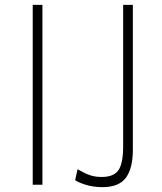

<svg xmlns="http://www.w3.org/2000/svg" viewBox="-20 -762 668 792"><path d="M155 -742V0H115V-742ZM402 10Q364 10 331.5 -0.5Q299 -11 290 -19L300 -64Q306 -61 322 -52Q338 -43 357 -37.5Q376 -32 400 -32Q449 -32 468.5 -60Q488 -88 488 -158V-742H528V-144Q528 -68 499.5 -29Q471 10 402 10Z"/></svg>

Font: Morrison Thin
Style: Regular
Weight: 100
Designer: Pablo Impallari, Rodrigo Fuenzalida (Modified by Dan O. Williams)
Version: Version 0.03;June 6, 2019;FontCreator 11.5.0.2425 64-bit; tt